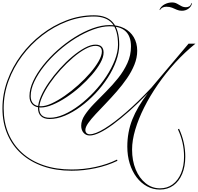

<svg xmlns="http://www.w3.org/2000/svg" viewBox="-104 -1018 1618 1570"><path d="M1401 262Q1401 147 1351 40L1360 35Q1411 144 1411 263Q1411 344 1385.5 404.5Q1360 465 1313.5 498.5Q1267 532 1204 532Q1147 532 1098 505.5Q1049 479 1013 431.5Q977 384 957 320Q937 256 937 181Q937 62 978 -41Q1019 -144 1104 -255Q1026 -174 954.5 -110.5Q883 -47 822 -2Q761 43 712 66.5Q663 90 630 90Q599 90 579.5 68Q560 46 560 10Q560 -33 589.5 -77.5Q619 -122 665 -169.5Q711 -217 763.5 -269.5Q816 -322 862 -379.5Q908 -437 937.5 -501.5Q967 -566 967 -638Q967 -803 793 -803Q730 -803 658 -776.5Q586 -750 513.5 -705Q441 -660 375 -601.5Q309 -543 258 -479Q207 -415 177 -351.5Q147 -288 147 -232Q147 -192 168.5 -170.5Q190 -149 230 -149Q268 -149 319 -172.5Q370 -196 426 -235Q482 -274 536 -322.5Q590 -371 633.5 -421.5Q677 -472 703 -518Q729 -564 729 -597Q729 -643 676 -643Q640 -643 592.5 -617Q545 -591 493.5 -547Q442 -503 392.5 -448.5Q343 -394 303.5 -336.5Q264 -279 240.5 -226Q217 -173 217 -133Q217 -55 303 -55Q358 -55 420 -82.5Q482 -110 544.5 -157.5Q607 -205 664 -265.5Q721 -326 765 -393Q809 -460 835 -527Q861 -594 861 -652Q861 -771 813 -827Q765 -883 664 -883Q551 -883 443.5 -842Q336 -801 242 -728.5Q148 -656 77 -561Q6 -466 -34 -356.5Q-74 -247 -74 -132Q-74 -18 -35 74Q4 166 77 232Q150 298 252.5 333Q355 368 482 368Q581 368 677.5 347Q774 326 853 287L856 297Q776 336 678 357Q580 378 482 378Q353 378 249 342Q145 306 70.5 239Q-4 172 -44 78Q-84 -16 -84 -132Q-84 -248 -43.5 -359.5Q-3 -471 69 -567.5Q141 -664 236 -737Q331 -810 440 -851.5Q549 -893 664 -893Q769 -893 820 -833.5Q871 -774 871 -652Q871 -589 846 -519.5Q821 -450 777 -382Q733 -314 676 -253.5Q619 -193 555 -146Q491 -99 426.5 -72Q362 -45 302 -45Q256 -45 231.5 -68Q207 -91 207 -133Q207 -175 230.5 -229.5Q254 -284 294.5 -342.5Q335 -401 384.5 -456Q434 -511 487 -555.5Q540 -600 589 -626.5Q638 -653 676 -653Q710 -653 726.5 -636.5Q743 -620 743 -588Q743 -551 717 -504Q691 -457 647.5 -406.5Q604 -356 550 -308Q496 -260 438 -222Q380 -184 326 -161.5Q272 -139 230 -139Q186 -139 161.5 -163.5Q137 -188 137 -232Q137 -290 167 -354.5Q197 -419 249 -484.5Q301 -550 367.5 -609Q434 -668 507.5 -714Q581 -760 654.5 -786.5Q728 -813 793 -813Q861 -813 911.5 -787Q962 -761 990 -713.5Q1018 -666 1018 -603Q1018 -546 995 -489Q972 -432 934 -377Q896 -322 851 -270.5Q806 -219 761 -172Q716 -125 678 -84.5Q640 -44 617 -11Q594 22 594 45Q594 61 604 70.5Q614 80 630 80Q675 80 751.5 33Q828 -14 926.5 -99.5Q1025 -185 1134 -301L1438 -661H1494Q1407 -591 1329 -505.5Q1251 -420 1186.5 -326.5Q1122 -233 1075 -139.5Q1028 -46 1002 42Q976 130 976 205Q976 296 1005.5 367.5Q1035 439 1087 480.5Q1139 522 1204 522Q1264 522 1308 489.5Q1352 457 1376.5 398.5Q1401 340 1401 262ZM1203 -935 1201 -941Q1215 -969 1243.5 -983.5Q1272 -998 1303 -998Q1326 -998 1343.5 -988Q1361 -978 1378.5 -968.5Q1396 -959 1417 -959Q1430 -959 1443 -965.5Q1456 -972 1461 -994L1465 -988Q1460 -964 1437 -947Q1414 -930 1383 -930Q1360 -930 1341.5 -938.5Q1323 -947 1303 -955Q1283 -963 1256 -963Q1220 -963 1203 -935Z"/></svg>

Font: Ballet
Style: Regular
Weight: 400
Designer: Maximiliano R. Sproviero
Foundry: Omnibus-Type
Version: Version 1.100